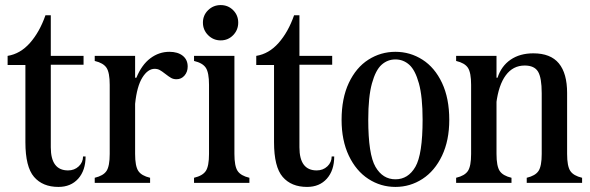

<svg xmlns="http://www.w3.org/2000/svg" viewBox="-20 -720 2322 756"><path d="M80 -160V-464H10V-500Q60 -508 98 -551Q136 -594 159 -660H180V-140Q180 -49 248 -49Q273 -49 290 -65Q307 -81 307 -104H317Q317 -49 288 -16.5Q259 16 210 16Q148 16 114 -23.5Q80 -63 80 -160ZM115 -500H309V-465H115Z M490 -414H517Q538 -465 572 -490.5Q606 -516 647 -516Q680 -516 699.5 -500.5Q719 -485 719 -458Q719 -437 706.5 -422.5Q694 -408 675 -408Q663 -408 654 -413Q645 -418 631 -429Q617 -440 608.5 -444.5Q600 -449 589 -449Q562 -449 540.5 -414.5Q519 -380 512 -311H490ZM353 0V-20Q387 -28 399.5 -47Q412 -66 412 -114V-386Q412 -434 399.5 -453Q387 -472 353 -480V-500H426H512V-114Q512 -66 524.5 -47Q537 -28 571 -20V0H498H426Z M744 0V-20Q778 -28 790.5 -47Q803 -66 803 -114V-386Q803 -434 790.5 -453Q778 -472 744 -480V-500H817H903V-114Q903 -66 915.5 -47Q928 -28 962 -20V0H889H817ZM779 -631Q779 -660 799.5 -680Q820 -700 849 -700Q878 -700 898 -680Q918 -660 918 -631Q918 -602 898 -581.5Q878 -561 849 -561Q820 -561 799.5 -581.5Q779 -602 779 -631Z M1059 -160V-464H989V-500Q1039 -508 1077 -551Q1115 -594 1138 -660H1159V-140Q1159 -49 1227 -49Q1252 -49 1269 -65Q1286 -81 1286 -104H1296Q1296 -49 1267 -16.5Q1238 16 1189 16Q1127 16 1093 -23.5Q1059 -63 1059 -160ZM1094 -500H1288V-465H1094Z M1325 -248Q1325 -333 1353.5 -393.5Q1382 -454 1430.5 -485Q1479 -516 1537 -516Q1595 -516 1643.5 -485Q1692 -454 1720.5 -393.5Q1749 -333 1749 -248Q1749 -167 1720.5 -107Q1692 -47 1643.5 -15.5Q1595 16 1537 16Q1479 16 1430.5 -15.5Q1382 -47 1353.5 -107Q1325 -167 1325 -248ZM1644 -249Q1644 -339 1629.5 -391.5Q1615 -444 1591.5 -465Q1568 -486 1537 -486Q1506 -486 1482.5 -465Q1459 -444 1444.5 -391.5Q1430 -339 1430 -249Q1430 -112 1458.5 -63Q1487 -14 1537 -14Q1587 -14 1615.5 -63Q1644 -112 1644 -249Z M1776 0V-20Q1810 -28 1822.5 -47Q1835 -66 1835 -114V-386Q1835 -434 1822.5 -453Q1810 -472 1776 -480V-500H1849H1935V-114Q1935 -66 1947.5 -47Q1960 -28 1994 -20V0H1921H1849ZM2054 0V-20Q2088 -28 2100.5 -47Q2113 -66 2113 -114V-353Q2113 -414 2098.5 -438Q2084 -462 2046 -462Q2000 -462 1971.5 -423.5Q1943 -385 1934 -312H1913V-414H1939Q1954 -460 1990.5 -485Q2027 -510 2080 -510Q2148 -510 2180.5 -470.5Q2213 -431 2213 -354V-114Q2213 -66 2225.5 -47Q2238 -28 2272 -20V0H2199H2127Z"/></svg>

Font: RL Madena Variable
Style: Regular
Weight: 400
Designer: I Kadek Wantara Putra
Foundry: Roughlines ID
Version: Version 1.000;Glyphs 3.1.2 (3151)